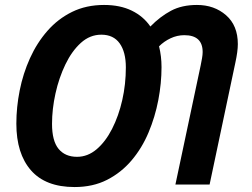

<svg xmlns="http://www.w3.org/2000/svg" viewBox="-20 -745 1018 775"><path d="M281 10Q164 10 105 -57.5Q46 -125 46 -246Q46 -312 59.5 -380Q73 -448 101 -510Q129 -572 171.5 -620.5Q214 -669 271 -697Q328 -725 400 -725Q465 -725 512 -702Q559 -679 587 -638Q626 -678 670 -701.5Q714 -725 775 -725Q845 -725 892.5 -683.5Q940 -642 940 -567Q940 -538 930 -492L826 0H688L790 -481Q793 -496 795.5 -510Q798 -524 798 -535Q798 -603 724 -603Q695 -603 668.5 -590.5Q642 -578 622 -558Q632 -518 632 -474Q632 -409 619 -341Q606 -273 579.5 -210Q553 -147 511 -97.5Q469 -48 412 -19Q355 10 281 10ZM291 -112Q334 -112 370 -142.5Q406 -173 432.5 -225Q459 -277 473.5 -341Q488 -405 488 -473Q488 -535 463 -570Q438 -605 389 -605Q343 -605 306.5 -572Q270 -539 244 -485Q218 -431 204 -368Q190 -305 190 -245Q190 -176 216.5 -144Q243 -112 291 -112Z"/></svg>

Font: Noto Sans SemiCondensed
Style: Bold Italic
Weight: 700
Width: 4
Italic angle: -12°
Designer: Monotype Design Team
Foundry: Monotype Imaging Inc.
Version: Version 2.013; ttfautohint (v1.8.4.7-5d5b)